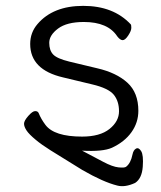

<svg xmlns="http://www.w3.org/2000/svg" viewBox="-20 -506 550 655"><path d="M102 -29Q79 -48 70.5 -61Q62 -74 62 -84Q62 -94 76.5 -110.5Q91 -127 100 -127Q109 -127 112 -120Q120 -100 135 -80Q165 -40 260 -40Q321 -40 353.5 -66Q386 -92 386 -126.5Q386 -161 368 -183Q350 -205 295 -218L195 -242Q83 -268 83 -356Q83 -395 108 -424Q161 -486 264 -486Q367 -486 426 -423Q428 -421 428 -411Q428 -401 417.5 -385Q407 -369 398.5 -369Q390 -369 380 -382Q348 -431 266 -431Q208 -431 178 -408.5Q148 -386 148 -360Q148 -334 161.5 -320Q175 -306 216 -296L312 -273Q377 -258 414.5 -224Q452 -190 452 -128Q452 -88 428.5 -55Q405 -22 362 -2Q331 12 260 8Q312 36 332 46Q364 63 384.5 65Q405 67 410 63Q426 51 432 21Q435 6 444 1Q453 -4 461.5 9.5Q470 23 467 63Q464 103 441 118Q406 134 380 127Q332 115 261 74Q183 26 152 6.5Q121 -13 102 -29Z"/></svg>

Font: Fusion Kai T
Style: Regular
Weight: 400
Designer: Fontworks Inc.
Version: Version 24.134;May 13, 2024